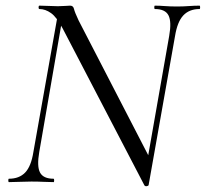

<svg xmlns="http://www.w3.org/2000/svg" viewBox="-20 -645 729 680"><path d="M491 10.6 202.6 -543Q181.2 -584 160.9 -598.5Q140.6 -613 119.6 -613Q116.6 -613 116.6 -619Q116.6 -625 119.6 -625Q134.8 -625 153 -624Q171.2 -623 185 -623Q198 -623 210.7 -624Q223.4 -625 228.4 -625Q239.4 -625 242 -613.5Q244.6 -602 258.2 -573L512.6 -80.6L506.4 10.2Q505.6 13.6 499.4 14.4Q493.2 15.2 491 10.6ZM11.6 0Q9.4 0 9.4 -6Q9.4 -12 11.6 -12Q48 -12 69.1 -33.9Q90.2 -55.8 98.2 -106.4L186.2 -602L204.4 -600L119 -106.4Q110.2 -55.8 121.8 -33.9Q133.4 -12 169.8 -12Q171.8 -12 171.8 -6Q171.8 0 169.8 0Q152.8 0 134.2 -1Q115.6 -2 91.2 -2Q70 -2 49.8 -1Q29.6 0 11.6 0ZM506.4 10.2 493 -26.8 579.2 -517.8Q588.2 -568.2 576.7 -590.6Q565.2 -613 528.6 -613Q526.4 -613 526.4 -619Q526.4 -625 528.6 -625Q545 -625 563.9 -623.5Q582.8 -622 607.2 -622Q628.4 -622 648.6 -623.5Q668.8 -625 686.8 -625Q688.8 -625 688.8 -619Q688.8 -613 686.8 -613Q650.6 -613 629.4 -590.6Q608.2 -568.2 600 -517.8Z"/></svg>

Font: Cormorant Light
Style: Italic
Weight: 300
Italic angle: -10°
Designer: Christian Thalmann (Catharsis Fonts)
Foundry: Catharsis Fonts
Version: Version 4.000